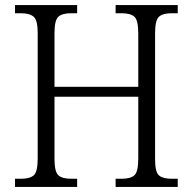

<svg xmlns="http://www.w3.org/2000/svg" viewBox="-20 -734 757 754"><path d="M39 0V-32H63Q97 -32 112.5 -45.5Q128 -59 128 -111V-605Q128 -655 112 -668.5Q96 -682 62 -682H39V-714H283V-682H259Q225 -682 209.5 -668.5Q194 -655 194 -604V-393H523V-603Q523 -655 507.5 -668.5Q492 -682 458 -682H434V-714H678V-682H654Q620 -682 604.5 -668.5Q589 -655 589 -603V-108Q589 -58 604.5 -45Q620 -32 654 -32H678V0H434V-32H458Q492 -32 507.5 -45.5Q523 -59 523 -111V-354H194V-111Q194 -59 209.5 -45.5Q225 -32 259 -32H283V0Z"/></svg>

Font: Noto Serif Tamil SemiCondensed Light
Style: Regular
Weight: 300
Width: 4
Designer: Indian Type Foundry, Tom Grace, and the Monotype Design Team
Foundry: Monotype Imaging Inc.
Version: Version 2.004; ttfautohint (v1.8.4.7-5d5b)